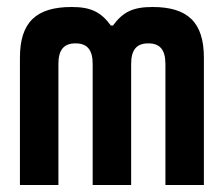

<svg xmlns="http://www.w3.org/2000/svg" viewBox="-20 -529 640 549"><path d="M37 -364V0H147V-346C147 -387 163 -405 196 -405C229 -405 245 -387 245 -346V0H355V-346C355 -387 371 -405 404 -405C437 -405 453 -387 453 -346V0H563V-364C563 -465 517 -509 416 -509C359 -509 331 -494 303 -456H297C269 -494 241 -509 185 -509C83 -509 37 -465 37 -364Z"/></svg>

Font: LT Wave Mono Bold
Style: Regular
Weight: 700
Designer: Daniel Lyons
Version: Version 2.5 (Glyphs App)